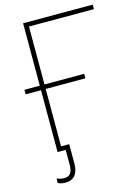

<svg xmlns="http://www.w3.org/2000/svg" viewBox="-130 -787 750 1028"><g transform="rotate(-15 244.5 -272.5)"><path d="M129 -689V-368H349V-343H129V-25H174V84Q174 125 155.5 147Q137 169 103 169Q77 169 61 160V135Q81 144 103 144Q126 144 137 129Q148 114 148 81V0H121H103V-343H18V-368H103V-714H489V-689Z"/></g></svg>

Font: Noto Sans UI Thin
Style: Regular
Weight: 250
Designer: Monotype Design Team
Foundry: Monotype Imaging Inc.
Version: Version 1.001